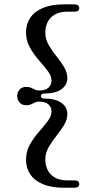

<svg xmlns="http://www.w3.org/2000/svg" viewBox="-20 -758 421 904"><path d="M173 -305.5Q173 -294 187 -294Q240.5 -294 268.8 -274Q297 -254 297 -221Q297 -194.5 281.5 -169.2Q266 -144 245.5 -118.2Q225 -92.5 209.2 -65.2Q193.5 -38 193.5 -8.5Q193.5 37.5 220.5 64.5Q247.5 91.5 298 91.5H332Q353 91.5 353 109Q353 116.5 347.2 121.2Q341.5 126 329.5 126H281.5Q221.5 126 181.8 109Q142 92 122.2 62.2Q102.5 32.5 102.5 -5.5Q102.5 -45 120.5 -77Q138.5 -109 162.2 -136Q186 -163 204.2 -187Q222.5 -211 222.5 -233Q222.5 -254 207.8 -266.8Q193 -279.5 165 -279.5Q152.5 -279.5 144 -275.2Q135.5 -271 126.5 -266.8Q117.5 -262.5 104 -262.5Q83 -262.5 72 -275.5Q61 -288.5 61 -305.5Q61 -323 72 -336Q83 -349 104 -349Q117.5 -349 126.5 -344.8Q135.5 -340.5 144 -336.2Q152.5 -332 165 -332Q193 -332 207.8 -344.8Q222.5 -357.5 222.5 -378.5Q222.5 -401 204.2 -424.8Q186 -448.5 162.2 -475.5Q138.5 -502.5 120.5 -534.8Q102.5 -567 102.5 -606Q102.5 -644.5 122.2 -674Q142 -703.5 181.8 -720.5Q221.5 -737.5 281.5 -737.5H329.5Q341.5 -737.5 347.2 -732.8Q353 -728 353 -720.5Q353 -703 332 -703H298Q247.5 -703 220.5 -676.2Q193.5 -649.5 193.5 -603.5Q193.5 -573.5 209.2 -546.2Q225 -519 245.5 -493.5Q266 -468 281.5 -442.5Q297 -417 297 -390.5Q297 -357.5 268.8 -337.5Q240.5 -317.5 187 -317.5Q173 -317.5 173 -305.5Z"/></svg>

Font: Fraunces 36pt
Style: Regular
Weight: 400
Version: Version 1.000;[b76b70a41]